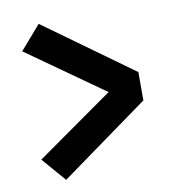

<svg xmlns="http://www.w3.org/2000/svg" viewBox="-70 -679 643 714"><g transform="rotate(-10 251.0 -322.5)"><path d="M45 -527 335 -322 45 -118 123 -28 457 -269V-376L123 -617Z"/></g></svg>

Font: Karla
Style: Bold Stencil
Weight: 400
Designer: Jonathan Pinhorn
Version: Version 1.000